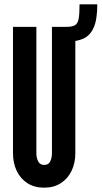

<svg xmlns="http://www.w3.org/2000/svg" viewBox="-20 -859 470 887"><path d="M184 8Q138.5 8 106.2 -13Q74 -34 57 -70Q40 -106 40 -151V-735H148V-151Q148 -129.5 156.5 -113.2Q165 -97 184 -97Q204 -97 212 -113.2Q220 -129.5 220 -151V-735H328V-151Q328 -106 310.8 -70Q293.5 -34 261.2 -13Q229 8 184 8ZM288 -735Q314 -735 326.8 -742.8Q339.5 -750.5 343.5 -773Q347.5 -795.5 347.5 -839H429.5Q429.5 -769.5 413 -732Q396.5 -694.5 365 -680.5Q333.5 -666.5 288 -666.5Z"/></svg>

Font: League Gothic
Style: Regular
Weight: 400
Designer: The League of Moveable Type
Version: Version 2.001